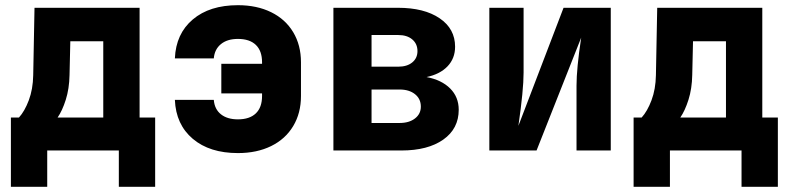

<svg xmlns="http://www.w3.org/2000/svg" viewBox="-20 -580 3040 740"><path d="M22 140V-127H53Q75 -151 91 -193.5Q107 -236 108 -290L113 -550H518V-127H578V140H438V0H162V140ZM378 -127V-421H251L248 -291Q247 -238 233.5 -195.5Q220 -153 202 -127Z M1140 -340V-210Q1140 -144 1110 -94Q1080 -44 1025 -17Q970 10 897 10Q788 10 723 -45Q658 -100 654 -195H804Q807 -159 831.5 -139.5Q856 -120 897 -120Q942 -120 966 -143Q990 -166 990 -210V-220H833V-334H990V-340Q990 -384 966 -407Q942 -430 897 -430Q856 -430 831.5 -410Q807 -390 804 -355H654Q658 -450 723 -505Q788 -560 897 -560Q970 -560 1025 -533Q1080 -506 1110 -456Q1140 -406 1140 -340Z M1748 -157Q1748 -84 1688.5 -42Q1629 0 1527 0H1265V-550H1514Q1615 -550 1674.5 -509.5Q1734 -469 1734 -400Q1734 -355 1705 -324.5Q1676 -294 1624 -283Q1682 -272 1715 -239Q1748 -206 1748 -157ZM1412 -445V-323H1515Q1549 -323 1569 -339.5Q1589 -356 1589 -383Q1589 -411 1569 -428Q1549 -445 1515 -445ZM1520 -106Q1557 -106 1579.5 -123.5Q1602 -141 1602 -169Q1602 -199 1579.5 -217Q1557 -235 1520 -235H1412V-106Z M1866 0V-550H1998V-300Q1998 -233 1978 -95L2152 -550H2334V0H2202V-250Q2202 -316 2220 -435L2048 0Z M2422 140V-127H2453Q2475 -151 2491 -193.5Q2507 -236 2508 -290L2513 -550H2918V-127H2978V140H2838V0H2562V140ZM2778 -127V-421H2651L2648 -291Q2647 -238 2633.5 -195.5Q2620 -153 2602 -127Z"/></svg>

Font: JetBrains Mono Extra Bold
Style: Regular
Weight: 800
Monospace: yes
Designer: Philipp Nurullin, Konstantin Bulenkov
Foundry: JetBrains
Version: 2.002